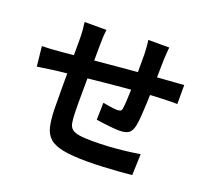

<svg xmlns="http://www.w3.org/2000/svg" viewBox="-136 -957 1271 1163"><g transform="rotate(20 500.0 -375.5)"><path d="M765.5 -784.5Q764.5 -777.1 763.2 -761.5Q761.9 -745.9 761 -728.9Q760.1 -711.9 759.4 -698.2Q758.6 -664.8 758.2 -634Q757.8 -603.3 757.3 -575.7Q756.8 -548 755.8 -522Q754.8 -478.3 752.9 -430.3Q751 -382.2 748.1 -340.9Q745.2 -299.6 740 -274.2Q731.9 -234.7 711.7 -221.4Q691.5 -208 653 -208Q635.5 -208 606.3 -210.5Q577 -213 548.6 -216.8Q520.1 -220.6 502.3 -223.4L504.9 -333.5Q528.4 -328.8 555.6 -325Q582.7 -321.1 597 -321.1Q612.2 -321.1 619.5 -325.5Q626.8 -329.9 628.2 -344.3Q631.4 -363.5 632.8 -392.2Q634.1 -420.9 635.4 -455.2Q636.8 -489.5 637.5 -523.2Q637.8 -550 637.8 -577.6Q637.8 -605.2 637.8 -634.5Q637.8 -663.9 637.8 -692.8Q637.8 -705.9 636.5 -723.4Q635.2 -740.9 633.9 -757.9Q632.6 -775 630.6 -784.5ZM371.6 -754.6Q368.3 -729.8 367 -706.2Q365.7 -682.6 365.7 -650.6Q365.7 -623.8 365.2 -578.8Q364.7 -533.9 364.2 -481.3Q363.7 -428.6 363.3 -376.2Q362.9 -323.7 362.9 -280.8Q362.9 -237.8 363.9 -213Q365.1 -176.1 369.4 -152.6Q373.7 -129.2 389 -116Q404.4 -102.8 436.6 -97.8Q468.8 -92.7 524.6 -92.7Q573.7 -92.7 628.7 -96.1Q683.8 -99.5 735.1 -105.7Q786.4 -111.9 823.7 -118.4L818.8 18.1Q785.8 21.9 736.8 25.5Q687.8 29.1 634.7 31.7Q581.5 34.3 533.7 34.3Q436.7 34.3 378.6 23Q320.6 11.8 291 -14.4Q261.4 -40.5 251.4 -84.3Q241.4 -128.2 239.4 -193.1Q239.4 -214.9 238.9 -251.8Q238.4 -288.6 238.4 -334.5Q238.4 -380.3 238.4 -428.1Q238.4 -475.9 238.5 -519.6Q238.6 -563.2 238.6 -595.9Q238.6 -628.6 238.6 -643.6Q238.6 -674.8 236.6 -701.7Q234.5 -728.6 230.7 -754.6ZM37.4 -528.9Q58.7 -528.9 91.7 -530.8Q124.7 -532.7 162.5 -536.1Q192.8 -539.1 251.9 -544.7Q311 -550.3 386.3 -557.1Q461.5 -563.9 542.7 -571.4Q623.9 -578.9 699.1 -585.1Q774.4 -591.2 832.4 -594.9Q852.9 -596.7 879.4 -598.4Q905.9 -600.1 928.3 -601.8V-479.5Q919.9 -480.5 901.8 -480.1Q883.8 -479.7 864.5 -479.3Q845.2 -478.9 831.6 -478.1Q792.9 -477.4 737.1 -473.5Q681.2 -469.6 617 -464.1Q552.8 -458.6 486.3 -452.1Q419.9 -445.6 358.9 -439Q297.8 -432.4 248.8 -427.1Q199.7 -421.9 171 -418.7Q155.2 -416.7 132 -413.2Q108.7 -409.8 86.3 -406.6Q64 -403.5 50.8 -401.5Z"/></g></svg>

Font: Noto Sans TC Thin
Style: Regular
Weight: 100
Designer: Ryoko NISHIZUKA 西塚涼子 (kana, bopomofo & ideographs); Paul D. Hunt (Latin, Greek & Cyrillic); Sandoll Communications 산돌커뮤니
Foundry: Adobe
Version: Version 2.004-H2;hotconv 1.0.118;makeotfexe 2.5.65603